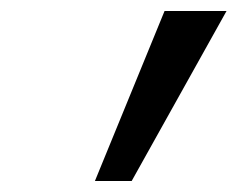

<svg xmlns="http://www.w3.org/2000/svg" viewBox="-20 -833 433 350"><path d="M393 -813 220 -503H153L280 -813Z"/></svg>

Font: Libra Sans
Style: Italic
Weight: 400
Italic angle: -12°
Foundry: Context Ltd
Version: Version 1.002